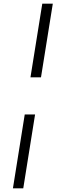

<svg xmlns="http://www.w3.org/2000/svg" viewBox="-20 -810 350 1040"><path d="M202 -391H145L209 -790H266ZM114 -190H170L106 210H50Z"/></svg>

Font: Georama ExtraExtended Light
Style: Italic
Weight: 300
Width: 8
Italic angle: -9°
Designer: Jean-Baptiste Levee
Foundry: Production Type
Version: Version 1.000